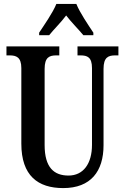

<svg xmlns="http://www.w3.org/2000/svg" viewBox="-20 -951 638 981"><path d="M180 -784V-771H231C255 -801 293 -838 318 -872C343 -839 384 -798 406 -771H457V-784C432 -822 388 -886 370 -931H268C250 -886 205 -822 180 -784ZM303 10C444 10 509 -76 509 -209V-599C509 -659 534 -668 569 -668H585V-714H376V-668H391C426 -668 450 -659 450 -603V-211C450 -115 406 -54 330 -54C256 -54 208 -95 208 -210V-599C208 -659 233 -668 268 -668H283V-714H13V-668H29C63 -668 89 -659 89 -603V-217C89 -53 174 10 303 10Z"/></svg>

Font: Noto Serif Sinhala ExtraCondensed SemiBold
Style: Regular
Weight: 600
Width: 2
Designer: Jelle Bosma - Monotype Design Team
Foundry: Monotype Imaging Inc.
Version: Version 2.007